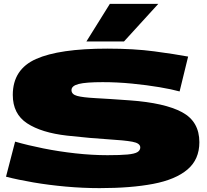

<svg xmlns="http://www.w3.org/2000/svg" viewBox="-20 -961 1070 991"><path d="M951 -669 907 -489Q868 -500 803 -511Q738 -522 661.5 -529.5Q585 -537 510 -537Q423 -537 386 -527.5Q349 -518 349 -496Q349 -474 378 -466Q407 -458 473 -454.5Q539 -451 650 -443Q830 -430 919.5 -382Q1009 -334 1009 -227Q1009 -138 947.5 -86Q886 -34 771 -12Q656 10 494 10Q407 10 319 2Q231 -6 152 -19.5Q73 -33 11 -49L58 -230Q124 -211 204 -195Q284 -179 369.5 -169.5Q455 -160 535 -160Q601 -160 638 -163.5Q675 -167 689.5 -176Q704 -185 704 -200Q704 -222 663 -229.5Q622 -237 538 -242Q454 -247 326 -261Q194 -276 120 -324.5Q46 -373 46 -471Q46 -603 166 -656.5Q286 -710 534 -710Q671 -710 776 -696Q881 -682 951 -669ZM426 -747 547 -941H797L620 -747Z"/></svg>

Font: Georama Extra Expanded ExtraBold
Style: Regular
Weight: 800
Width: 8
Designer: Jean-Baptiste Levee
Foundry: Production Type
Version: Version 1.000